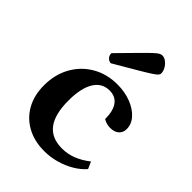

<svg xmlns="http://www.w3.org/2000/svg" viewBox="-212 -810 919 919"><g transform="rotate(45 248.0 -350.0)"><path d="M258.5 12Q191.5 12 141 -15.7Q90.4 -43.4 62.7 -93.3Q35 -143.2 35 -210.2Q35 -283.8 66.8 -340.6Q98.5 -397.5 154.3 -429.7Q210.2 -462 280.7 -462Q331.5 -462 373 -445.9Q414.5 -429.8 438.9 -402.6Q463.4 -375.3 463.4 -342.2Q463.4 -317.7 447.1 -303.7Q430.9 -289.7 402.4 -289.7Q390.2 -289.7 378.6 -293.1Q367 -296.5 356.3 -302.8Q356.3 -357.6 335.6 -386.3Q315 -414.9 275.2 -414.9Q224.2 -414.9 196.7 -370.1Q169.3 -325.2 169.3 -241.6Q169.3 -148.5 204.1 -102.7Q238.9 -57 309.7 -57Q347 -57 382 -70.5Q417.1 -84.1 452.1 -111.5L467.8 -75.8Q445.5 -49.8 411.8 -29.9Q378.2 -9.9 338.6 1Q299.1 12 258.5 12ZM186.6 -510.9Q175 -510.9 164.6 -520.8Q154.3 -530.7 154.3 -547.1Q212.9 -606.5 245.9 -640.2Q278.9 -673.9 295.5 -689Q312.1 -704.1 319.9 -708Q327.8 -712 335.1 -712Q348.7 -712 361.8 -702Q374.8 -692.1 383.3 -677.1Q391.8 -662.1 391.8 -647.1Q391.8 -641.2 387.1 -635Q382.4 -628.9 363.4 -616.2Q344.4 -603.5 302.6 -578.9Q260.8 -554.3 186.6 -510.9Z"/></g></svg>

Font: Petrona
Style: Regular
Weight: 400
Designer: Ringo R. Seeber
Foundry: Ringo R. Seeber
Version: Version 2.001; ttfautohint (v1.8.3)